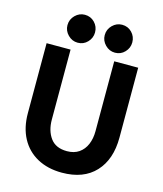

<svg xmlns="http://www.w3.org/2000/svg" viewBox="-133 -1019 961 1130"><g transform="rotate(15 347.0 -454.5)"><path d="M351.1 12Q265 12 201 -23Q137 -58 102.5 -122.5Q68 -187 68 -275V-701H214V-275Q214 -207 246.5 -162.5Q279 -118 347.3 -118Q391 -118 420.5 -138.5Q450 -159 465 -194.5Q480 -230 480 -275V-701H626V-275Q626 -142 554.5 -65Q483 12 351.1 12ZM470.2 -751Q436 -751 411 -776.4Q386 -801.8 386 -835.6Q386 -871 411.2 -896Q436.4 -921 470 -921Q505.8 -921 529.9 -896Q554 -871 554 -835.6Q554 -801.8 529.9 -776.4Q505.9 -751 470.2 -751ZM243.2 -751Q209 -751 184 -776.4Q159 -801.8 159 -835.6Q159 -871 184.2 -896Q209.4 -921 243 -921Q278.8 -921 302.9 -896Q327 -871 327 -835.6Q327 -801.8 302.9 -776.4Q278.9 -751 243.2 -751Z"/></g></svg>

Font: Inclusive Sans
Style: Regular
Weight: 400
Designer: Olivia King
Foundry: Olivia King
Version: Version 2.004